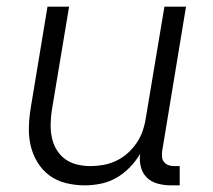

<svg xmlns="http://www.w3.org/2000/svg" viewBox="-20 -550 640 578"><path d="M235 8Q206 8 178 1Q150 -6 128.5 -22Q107 -38 92.5 -62Q78 -86 72 -113Q66 -140 67 -169.5Q68 -199 73 -228L123 -530H188L136 -218Q133 -198 132.5 -177Q132 -156 136 -136.5Q140 -117 150 -100Q160 -83 175.5 -71.5Q191 -60 211 -55Q231 -50 252 -50Q252 -50 252.5 -50Q253 -50 253 -50Q272 -50 291.5 -53.5Q311 -57 330 -66Q349 -75 364.5 -89Q380 -103 391.5 -120Q403 -137 409.5 -156Q416 -175 419 -195L475 -530H540L468 -94Q467 -85 468 -76.5Q469 -68 474.5 -61.5Q480 -55 488 -52.5Q496 -50 505 -50H521V8H495Q475 8 455.5 3Q436 -2 422.5 -15Q409 -28 404 -47.5Q399 -67 402 -87Q389 -65 370.5 -46Q352 -27 330 -14.5Q308 -2 283.5 3Q259 8 235 8Z"/></svg>

Font: Iosevka Curly Light Extended
Style: Italic
Weight: 300
Width: 7
Italic angle: -9°
Monospace: yes
Designer: Belleve Invis
Foundry: Belleve Invis
Version: Version 11.1.0; ttfautohint (v1.8.3)